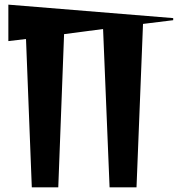

<svg xmlns="http://www.w3.org/2000/svg" viewBox="-20 -807 766 827"><path d="M92 -639 16 -630V-787L726 -729V-720L596 -704L568 0H452L424 -682L256 -660L231 0H117Z"/></svg>

Font: Tiejili SC
Style: Regular
Weight: 400
Designer: Buernia
Foundry: Ershou Xiaoxi Press
Version: Version 1.100